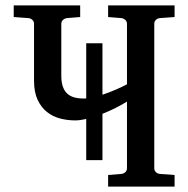

<svg xmlns="http://www.w3.org/2000/svg" viewBox="-20 -691 697 711"><path d="M299.3 -98.1V-250.5Q276.4 -245.1 258.8 -245.1Q230 -245.1 202.6 -252.2Q175.3 -259.3 153.8 -276.4Q132.3 -293.5 119.1 -321.8Q106 -350.1 106 -393.1V-603Q106 -611.3 100.1 -617.2Q94.2 -623 85 -624L30.8 -627.9V-670.9H276.9V-627.9L228 -624Q218.8 -622.6 212.9 -616.9Q207 -611.3 207 -603V-411.1Q207 -387.7 212.4 -371.3Q217.8 -355 228.3 -345Q238.8 -335 254.2 -330.6Q269.5 -326.2 289.6 -326.2H294.4Q296.9 -326.2 299.3 -326.7V-530.8H359.4V-340.3Q384.8 -348.6 408.9 -359.1Q433.1 -369.6 450.2 -378.9V-603Q450.2 -611.3 444.3 -616.9Q438.5 -622.6 429.2 -624L380.4 -627.9V-670.9H626.5V-627.9L572.3 -624Q563 -623 557.1 -617.2Q551.3 -611.3 551.3 -603V-67.9Q551.3 -59.6 557.1 -53.7Q563 -47.9 572.3 -46.9L626.5 -43V0H380.4V-43L429.2 -46.9Q438.5 -47.9 444.3 -53.7Q450.2 -59.6 450.2 -67.9V-314.9Q432.6 -303.7 408.9 -291.7Q385.3 -279.8 359.4 -269.5V-98.1Z"/></svg>

Font: Charis SIL
Style: Regular
Weight: 400
Foundry: SIL International
Version: Version 4.112